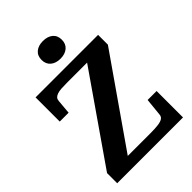

<svg xmlns="http://www.w3.org/2000/svg" viewBox="-261 -1035 1151 1151"><g transform="rotate(-45 315.0 -459.0)"><path d="M246 -639Q219 -639 199 -637.5Q179 -636 165 -631Q151 -626 144 -618Q137 -610 136 -596L128 -505H53V-710H583V-627L156 -14L129 -71H388Q429 -71 454.5 -74.5Q480 -78 492.5 -87Q505 -96 506 -114L517 -224H593V0H35V-86L450 -684L476 -639ZM323 -768Q284 -768 260.5 -788Q237 -808 237 -843Q237 -879 260.5 -898.5Q284 -918 323 -918Q362 -918 385.5 -898.5Q409 -879 409 -843Q409 -808 385.5 -788Q362 -768 323 -768Z"/></g></svg>

Font: Roboto Serif 28pt SemiBold
Style: Regular
Weight: 600
Designer: Greg Gazdowicz
Foundry: Commercial Type
Version: Version 1.008